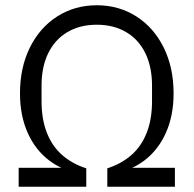

<svg xmlns="http://www.w3.org/2000/svg" viewBox="-20 -710 736 730"><path d="M51 -72H278L288 -50Q220 -60 167.5 -99.5Q115 -139 85.5 -204.5Q56 -270 56 -355Q56 -453 93.5 -529Q131 -605 197.5 -647.5Q264 -690 348 -690Q432 -690 498.5 -647.5Q565 -605 602.5 -529Q640 -453 640 -355Q640 -270 610.5 -204.5Q581 -139 528.5 -99.5Q476 -60 408 -50L418 -72H645V0H388V-70Q441 -87 479 -120Q517 -153 537.5 -204.5Q558 -256 558 -325V-385Q558 -456 532.5 -508Q507 -560 459.5 -588Q412 -616 348 -616Q284 -616 236.5 -588Q189 -560 163.5 -508Q138 -456 138 -385V-325Q138 -256 158.5 -204.5Q179 -153 217 -120Q255 -87 308 -70V0H51Z"/></svg>

Font: TASA Orbiter VF Text
Style: Regular
Weight: 400
Designer: Weizhong Zhang
Foundry: 本地遙控
Version: Version 1.001;Glyphs 3.2 (3192)